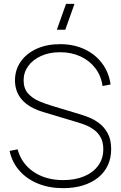

<svg xmlns="http://www.w3.org/2000/svg" viewBox="-20 -965 629 1000"><path d="M320 -810H276L324 -945H368ZM309 15Q236 15 177.8 -8.8Q119.5 -32.5 81.2 -76Q43 -119.5 30 -179L72 -187Q91.5 -113 155 -70Q218.5 -27 309 -27Q372 -27 419 -47Q466 -67 492 -103.2Q518 -139.5 518 -188Q518 -224.5 504.5 -249Q491 -273.5 470.2 -288.8Q449.5 -304 427 -313Q404.5 -322 387 -327L207 -381Q168 -392.5 139.8 -409Q111.5 -425.5 93.5 -446.5Q75.5 -467.5 66.8 -492.5Q58 -517.5 58 -546Q58 -601 87.8 -643.8Q117.5 -686.5 170.5 -710.8Q223.5 -735 293 -735Q363.5 -735 419.5 -709Q475.5 -683 511.2 -635.8Q547 -588.5 556 -525L514 -517Q507 -569.5 477 -609.2Q447 -649 399.5 -671Q352 -693 293 -693Q236.5 -693 193.8 -673.5Q151 -654 127 -621Q103 -588 103 -547Q103 -504 126.2 -478.2Q149.5 -452.5 183 -438.2Q216.5 -424 247 -415L396 -370Q415 -364.5 442.5 -353.8Q470 -343 496.8 -323Q523.5 -303 541.2 -270.2Q559 -237.5 559 -188Q559 -141.5 541.5 -104Q524 -66.5 491 -40Q458 -13.5 412 0.8Q366 15 309 15Z"/></svg>

Font: Manrope ExtraLight
Style: Regular
Weight: 200
Designer: Mikhail Sharanda
Foundry: Mikhail Sharanda
Version: Version 4.505